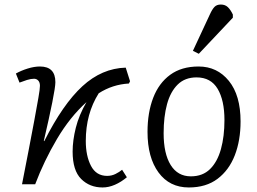

<svg xmlns="http://www.w3.org/2000/svg" viewBox="-20 -812 1131 846"><path d="M432 14Q375 14 337.5 -23.5Q300 -61 300 -144Q300 -193 314 -249Q328 -305 361 -362Q288 -296 231 -199.5Q174 -103 135 0H77Q92 -77 106 -149Q120 -221 131 -280.5Q142 -340 149 -380Q156 -420 156 -434Q156 -449 148.5 -457Q141 -465 130 -465Q116 -465 98.5 -459.5Q81 -454 66 -448L50 -488Q73 -501 102 -510Q131 -519 156 -519Q224 -519 224 -450Q224 -429 210.5 -361.5Q197 -294 173 -191L175 -190Q257 -353 343 -432Q429 -511 534 -514L553 -454L548 -444Q476 -440 415 -401Q358 -311 358 -191Q358 -125 381 -81Q404 -37 452 -37Q472 -37 489 -45.5Q506 -54 518 -64L539 -31Q514 -10 486.5 2Q459 14 432 14Z M812 14Q727 14 678.5 -52Q630 -118 630 -231Q630 -316 655 -381Q680 -446 730 -482.5Q780 -519 855 -519Q937 -519 988.5 -455.5Q1040 -392 1040 -277Q1040 -193 1014.5 -127.5Q989 -62 938.5 -24Q888 14 812 14ZM821 -35Q873 -35 905.5 -67Q938 -99 953.5 -155Q969 -211 969 -283Q969 -370 939 -420.5Q909 -471 846 -471Q795 -471 763 -439.5Q731 -408 716 -353Q701 -298 701 -225Q701 -135 732 -85Q763 -35 821 -35ZM856 -575 830 -588 905 -749Q915 -771 925 -781.5Q935 -792 953 -792Q972 -792 984 -780.5Q996 -769 1006 -748V-734Z"/></svg>

Font: Literata 12pt Light
Style: Italic
Weight: 300
Italic angle: -2°
Designer: Latin by Veronika Burian and Jose Scaglione. Greek by Irene Vlachou. Cyrillic by Vera Evstafieva
Foundry: TypeTogether
Version: Version 3.002